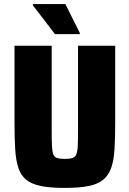

<svg xmlns="http://www.w3.org/2000/svg" viewBox="-20 -912 634 940"><path d="M297 8Q227 8 181.5 -1Q136 -10 109.5 -31Q83 -52 70.5 -88.5Q58 -125 54.5 -179.5Q51 -234 51 -310V-688H233V-269Q233 -222 234.5 -195Q236 -168 241.5 -155Q247 -142 260.5 -138Q274 -134 297 -134Q321 -134 334 -138Q347 -142 353 -155Q359 -168 360.5 -195Q362 -222 362 -269V-688H544V-310Q544 -234 540.5 -179.5Q537 -125 524 -89Q511 -53 484.5 -31.5Q458 -10 412.5 -1Q367 8 297 8ZM249 -745 141 -886V-892H300L371 -750V-745Z"/></svg>

Font: Saira SemiCondensed ExtraBold
Style: Regular
Weight: 800
Width: 4
Designer: Hector Gatti with collaboration of the Omnibus-Type team
Foundry: Omnibus-Type
Version: Version 1.101